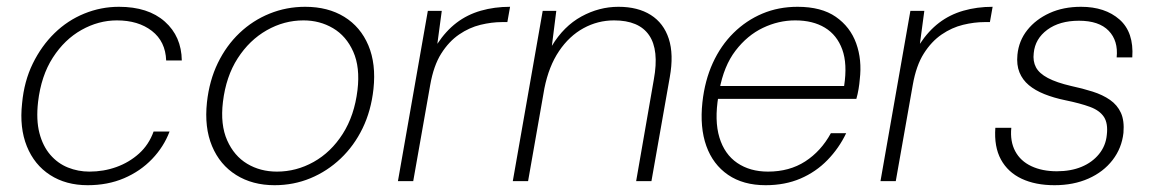

<svg xmlns="http://www.w3.org/2000/svg" viewBox="-20 -533 3398 565"><path d="M238 12Q174 12 127.5 -18Q81 -48 59 -102.5Q37 -157 45 -229Q51 -294 76.5 -346Q102 -398 140.5 -435.5Q179 -473 228 -493Q277 -513 330 -513Q416 -513 465 -469.5Q514 -426 515 -355H469Q467 -411 427 -442Q387 -473 324 -473Q270 -473 220 -445Q170 -417 135.5 -363.5Q101 -310 92 -233Q86 -180 96 -141.5Q106 -103 128 -77.5Q150 -52 180 -40Q210 -28 243 -28Q285 -28 322.5 -41.5Q360 -55 389 -81Q418 -107 432 -146H479Q462 -101 427.5 -65Q393 -29 345 -8.5Q297 12 238 12Z M788 12Q723 12 675 -18Q627 -48 604 -103Q581 -158 589 -232Q596 -296 621 -347.5Q646 -399 685 -436Q724 -473 773.5 -493Q823 -513 878 -513Q945 -513 993 -483.5Q1041 -454 1064 -399.5Q1087 -345 1079 -271Q1072 -207 1047 -155.5Q1022 -104 982.5 -66.5Q943 -29 893.5 -8.5Q844 12 788 12ZM795 -28Q852 -28 903 -56.5Q954 -85 988.5 -139Q1023 -193 1032 -268Q1040 -335 1019.5 -381Q999 -427 960 -450Q921 -473 873 -473Q816 -473 765 -444Q714 -415 679.5 -361.5Q645 -308 636 -233Q628 -166 648.5 -120Q669 -74 707.5 -51Q746 -28 795 -28Z M1151 0 1239 -501H1280L1267 -404Q1292 -442 1323.5 -466Q1355 -490 1395 -501.5Q1435 -513 1481 -513L1473 -468H1457Q1427 -468 1394 -460Q1361 -452 1331 -431.5Q1301 -411 1278.5 -375.5Q1256 -340 1246 -283L1196 0Z M1489 0 1577 -501H1617L1604 -398Q1639 -456 1691 -484.5Q1743 -513 1800 -513Q1857 -513 1895 -489Q1933 -465 1948 -419Q1963 -373 1951 -306L1897 0H1852L1904 -299Q1920 -386 1890 -429.5Q1860 -473 1787 -473Q1739 -473 1697 -450Q1655 -427 1625 -382.5Q1595 -338 1582 -273L1534 0Z M2233 12Q2167 12 2122.5 -18.5Q2078 -49 2058.5 -103.5Q2039 -158 2047 -232Q2054 -296 2077.5 -347.5Q2101 -399 2138.5 -436Q2176 -473 2223.5 -493Q2271 -513 2327 -513Q2397 -513 2439.5 -483.5Q2482 -454 2499.5 -405.5Q2517 -357 2510 -299Q2509 -286 2506.5 -271Q2504 -256 2500 -242H2080L2087 -280H2464Q2474 -345 2458.5 -387.5Q2443 -430 2407.5 -451.5Q2372 -473 2320 -473Q2271 -473 2225 -451Q2179 -429 2144.5 -384Q2110 -339 2097 -268L2094 -250Q2082 -178 2097 -128.5Q2112 -79 2149.5 -53.5Q2187 -28 2240 -28Q2303 -28 2349.5 -58Q2396 -88 2425 -141H2470Q2449 -97 2415 -62Q2381 -27 2335.5 -7.5Q2290 12 2233 12Z M2571 0 2659 -501H2700L2687 -404Q2712 -442 2743.5 -466Q2775 -490 2815 -501.5Q2855 -513 2901 -513L2893 -468H2877Q2847 -468 2814 -460Q2781 -452 2751 -431.5Q2721 -411 2698.5 -375.5Q2676 -340 2666 -283L2616 0Z M3083 12Q3027 12 2986.5 -7Q2946 -26 2925.5 -63.5Q2905 -101 2909 -157H2956Q2952 -117 2967.5 -88Q2983 -59 3015 -44Q3047 -29 3090 -29Q3131 -29 3162.5 -42Q3194 -55 3214 -79.5Q3234 -104 3237 -136Q3241 -170 3228.5 -189Q3216 -208 3187.5 -218.5Q3159 -229 3115 -238Q3081 -245 3053.5 -256Q3026 -267 3007.5 -282.5Q2989 -298 2980 -320Q2971 -342 2974 -372Q2978 -413 3003 -444.5Q3028 -476 3068.5 -494.5Q3109 -513 3161 -513Q3232 -513 3274.5 -475.5Q3317 -438 3312 -364H3266Q3271 -413 3242.5 -442.5Q3214 -472 3155 -472Q3098 -472 3062 -445.5Q3026 -419 3022 -377Q3019 -353 3028.5 -335Q3038 -317 3063.5 -303.5Q3089 -290 3132 -280Q3165 -273 3195 -263.5Q3225 -254 3246.5 -239Q3268 -224 3278.5 -201Q3289 -178 3286 -142Q3281 -97 3254 -62Q3227 -27 3183 -7.5Q3139 12 3083 12Z"/></svg>

Font: DM Sans 17pt ExtraLight
Style: Italic
Weight: 250
Italic angle: -10°
Version: Version 4.004;gftools[0.9.30]